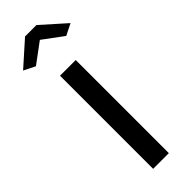

<svg xmlns="http://www.w3.org/2000/svg" viewBox="-265 -745 761 761"><g transform="rotate(-45 115.0 -365.0)"><path d="M30 -616 115 -679 200 -616 248 -640 147 -730H83L-18 -640ZM159 0V-522H71V0Z"/></g></svg>

Font: Raleway Med
Style: Regular
Weight: 500
Designer: Matt McInerney, Pablo Impallari, Rodrigo Fuenzalida
Foundry: Matt McInerney, Pablo Impallari, Rodrigo Fuenzalida
Version: Version 3.00 July 28, 2015